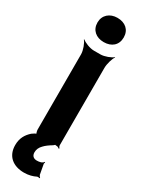

<svg xmlns="http://www.w3.org/2000/svg" viewBox="-246 -767 752 1002"><g transform="rotate(30 130.0 -266.0)"><path d="M139 118C118 118 107 106 107 86C107 69 114 54 127 41C138 29 153 18 173 6C174 5 183 -2 183 -3L179 -2C179 -1 191 0 193 0C197 0 204 4 207 7L210 4C207 1 203 -6 203 -11V-478C203 -502 214 -539 224 -552L223 -554C210 -542 174 -528 150 -528H110C86 -528 51 -542 38 -554L36 -552C48 -539 62 -502 62 -478V-24C62 -18 66 -1 70 1L72 -3C67 -5 49 7 44 11C18 34 1 62 1 104C1 170 46 206 112 206C141 206 164 199 182 190C186 188 194 189 197 191L199 187C196 185 191 178 190 174L179 114C179 111 181 107 182 105L178 103C173 114 155 118 139 118ZM132 -592C179 -592 211 -619 211 -665C211 -711 179 -738 132 -738C86 -738 53 -709 53 -665C53 -619 86 -592 132 -592Z"/></g></svg>

Font: Asimov
Style: EdgeExtreme
Weight: 500
Designer: Google
Version: Version 2.000980: 2014